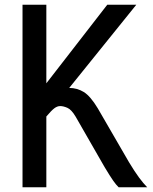

<svg xmlns="http://www.w3.org/2000/svg" viewBox="-20 -790 646 810"><path d="M75 0V-770H175.5V-438.5L432.5 -770H555L272 -419Q305.5 -419 333.5 -401.8Q361.5 -384.5 392.5 -333L524 -106Q547.5 -67 566.2 -41.5Q585 -16 601 0H480.5Q470 -10 457.5 -27.8Q445 -45.5 421 -85.5L299 -298Q281.5 -327.5 264.5 -335Q247.5 -342.5 234 -342.5Q221.5 -342.5 209 -333Q196.5 -323.5 175.5 -298.5V0Z"/></svg>

Font: Junction Medium
Style: Regular
Weight: 500
Designer: Caroline Hadilaksono
Foundry: Caroline Hadilaksono, Tyler Finck, The League of Moveable Type
Version: Version 2.000; ttfautohint (v1.8.3)